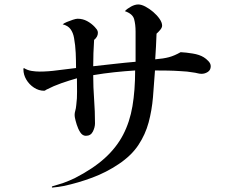

<svg xmlns="http://www.w3.org/2000/svg" viewBox="-20 -789 1040 861"><path d="M925 -492Q925 -475 912 -466.5Q899 -458 884 -458Q875 -458 865.5 -460.5Q856 -463 847 -464Q819 -469 790 -470Q762 -472 733 -472.5Q704 -473 675 -473Q671 -412 666 -353Q661 -294 646.5 -240Q632 -186 600.5 -138.5Q569 -91 512 -53Q457 -16 394 7.5Q331 31 266 45Q255 47 242 49Q229 51 216 52Q213 53 212.5 50Q212 47 216 46Q225 43 239.5 39Q254 35 265 31Q292 21 315 10Q397 -32 449.5 -79.5Q502 -127 532 -184.5Q562 -242 574 -313Q586 -384 586 -473Q539 -470 492 -465Q445 -460 398 -452Q398 -398 402 -344Q406 -290 406 -236Q406 -218 396.5 -199Q387 -180 365 -180Q350 -180 340 -195.5Q330 -211 324 -230.5Q318 -250 316 -261Q313 -276 317 -290Q321 -304 322 -318Q326 -348 325.5 -378Q325 -408 325 -438Q290 -428 255.5 -416Q221 -404 188 -387Q187 -386 183.5 -384Q180 -382 178 -382Q154 -382 132.5 -396Q111 -410 98 -432Q85 -454 85 -478Q85 -483 87 -484Q103 -474 121.5 -471Q140 -468 158 -468Q196 -468 239.5 -474Q283 -480 321 -484Q321 -518 319.5 -552Q318 -586 312 -619Q308 -642 296.5 -658Q285 -674 261 -680Q267 -685 280 -690.5Q293 -696 307 -700.5Q321 -705 328 -705Q351 -705 370.5 -694.5Q390 -684 405 -668Q410 -663 414.5 -656.5Q419 -650 419 -642Q419 -624 402 -610Q400 -581 399 -551Q398 -521 398 -492Q445 -497 493 -502.5Q541 -508 588 -512V-647Q588 -679 581.5 -703Q575 -727 540 -739Q550 -750 567.5 -759.5Q585 -769 600 -769Q614 -769 632 -759.5Q650 -750 667 -735.5Q684 -721 695.5 -704.5Q707 -688 707 -674Q707 -665 698 -654.5Q689 -644 682 -638Q681 -609 679.5 -580.5Q678 -552 676 -523Q713 -526 737.5 -532.5Q762 -539 790 -555Q813 -554 844 -549Q875 -544 894 -532Q904 -526 914.5 -515Q925 -504 925 -492Z"/></svg>

Font: Kaisei Tokumin
Style: Regular
Weight: 400
Designer: Font-Kai, 金井和夫
Foundry: KAZUO KANAI
Version: Version 5.003